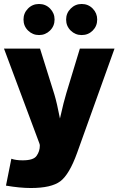

<svg xmlns="http://www.w3.org/2000/svg" viewBox="-29 -763 595 964"><path d="M546 -519 358 5Q319 113 274 147Q229 181 126 181Q71 181 1 169L28 34Q50 42 85 42Q140 42 155 19Q171 -4 171 -32Q171 -38 168 -45L-9 -519H172L244 -289Q257 -246 272 -168Q292 -257 304 -295L372 -519ZM167 -743Q200 -743 222.5 -720Q245 -697 245 -665Q245 -632 222 -609.5Q199 -587 167 -587Q135 -587 112 -609.5Q89 -632 89 -665Q89 -697 111.5 -720Q134 -743 167 -743ZM381 -743Q414 -743 436.5 -720Q459 -697 459 -665Q459 -632 436.5 -609.5Q414 -587 381 -587Q349 -587 326 -609.5Q303 -632 303 -665Q303 -697 326 -720Q349 -743 381 -743Z"/></svg>

Font: Almarai ExtraBold
Style: Regular
Weight: 800
Designer: Boutros International 2019
Foundry: Created by Boutros International 2019
Version: Version 1.10